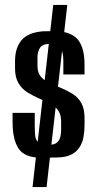

<svg xmlns="http://www.w3.org/2000/svg" viewBox="-20 -690 392 779"><path d="M148 -50Q80 -50 55.5 -87Q31 -124 31 -195V-232H121V-177Q121 -156 123 -138.5Q125 -121 136.5 -111.5Q148 -102 175 -102Q200 -102 211 -111.5Q222 -121 225 -135.5Q228 -150 228 -163V-197Q228 -222 218.5 -238Q209 -254 190.5 -265.5Q172 -277 144 -288Q116 -300 92.5 -314.5Q69 -329 55 -352.5Q41 -376 41 -413V-442Q41 -495 67 -526.5Q93 -558 154 -563L213 -564Q274 -559 298.5 -526Q323 -493 323 -427V-388H237V-442Q237 -481 224.5 -496.5Q212 -512 184 -512Q153 -512 142.5 -496.5Q132 -481 132 -457V-423Q132 -396 145 -380Q158 -364 179.5 -354Q201 -344 228 -333Q254 -322 275.5 -308.5Q297 -295 310 -272Q323 -249 323 -210V-183Q323 -157 318.5 -133Q314 -109 301.5 -90.5Q289 -72 266.5 -61.5Q244 -51 207 -51ZM196 -670H253L169 69H112Z"/></svg>

Font: Alumni Sans Thin SemiBold
Style: Regular
Weight: 600
Version: Version 1.018